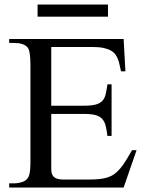

<svg xmlns="http://www.w3.org/2000/svg" viewBox="-20 -836 651 856"><path d="M531.2 0H21V-18.6H43.9Q48.3 -18.6 54.9 -19.3Q61.5 -20 69.1 -21.7Q76.7 -23.4 84 -26.4Q91.3 -29.3 96.2 -33.7Q101.1 -38.1 104.7 -43.5Q108.4 -48.8 110.8 -58.1Q113.3 -67.4 114.5 -81.5Q115.7 -95.7 115.7 -117.7V-547.4Q115.7 -579.6 112.3 -598.9Q108.9 -618.2 103 -624.5Q85.4 -644.5 43.9 -644.5H21V-662.1H531.2L539.1 -518.1H519.5Q516.1 -532.2 513.4 -545.7Q510.7 -559.1 506.1 -571.3Q501.5 -583.5 494.1 -593.5Q486.8 -603.5 473.9 -610.8Q460.9 -618.2 441.2 -622.3Q421.4 -626.5 392.1 -626.5H208.5V-364.7H354.5Q388.2 -364.7 407.5 -370.1Q426.8 -375.5 437 -387.2Q447.3 -398.9 451.4 -417Q455.6 -435.1 459 -460H477.5V-230H459Q455.6 -255.9 451.2 -274.4Q446.8 -293 436.5 -304.9Q426.3 -316.9 407.2 -322.5Q388.2 -328.1 354.5 -328.1H208.5V-80.1Q208.5 -66.9 213.1 -56.9Q217.8 -46.9 229.5 -41.3Q241.2 -35.6 264.6 -35.6H376.5Q403.3 -35.6 423.8 -37.8Q444.3 -40 460.7 -45.4Q477.1 -50.8 490 -60.3Q502.9 -69.8 515.4 -84.2Q527.8 -98.6 540.5 -118.9Q553.2 -139.2 568.8 -166.5H588.9ZM147.5 -761.7V-815.9H461.4V-761.7Z"/></svg>

Font: Doulos SIL APac
Style: Regular
Weight: 400
Designer: Walt Agee, Victor Gaultney, Peter Martin, Debbi Hosken, Becca Hirsbrunner
Foundry: SIL International
Version: Version 5.000